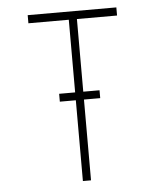

<svg xmlns="http://www.w3.org/2000/svg" viewBox="-50 -710 621 753"><g transform="rotate(-5 261.0 -333.5)"><path d="M246 -349V-635H87V-667H436V-635H278V-349H342V-318H278V0H246V-318H183V-349Z"/></g></svg>

Font: Zector
Style: Regular
Weight: 400
Designer: GGBot
Version: 0.72